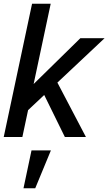

<svg xmlns="http://www.w3.org/2000/svg" viewBox="-28 -735 581 1030"><path d="M114 -136 144 -276 403 -530H533ZM-8 0 144 -715H244L92 0ZM320 0 202 -240 272 -307 433 0ZM98 275 141 72H245L161 275Z"/></svg>

Font: Radio Canada Big
Style: Italic
Weight: 400
Italic angle: -12°
Designer: Étienne Aubert Bonn
Foundry: Coppers and Brasses
Version: Version 1.001